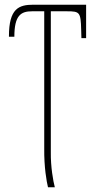

<svg xmlns="http://www.w3.org/2000/svg" viewBox="-20 -556 409 816"><path d="M184 240H213C206 214 195 152 196 91V-508H265C319 -508 323 -504 325 -430L326 -394H346V-536H122C60 -536 18 -520 18 -402V-400H41C41 -491 69 -508 116 -508H168V75C167 154 178 216 184 240Z"/></svg>

Font: Noto Serif ExtraCondensed Thin
Style: Regular
Weight: 100
Width: 2
Designer: Monotype Design Team
Foundry: Monotype Imaging Inc.
Version: Version 2.013